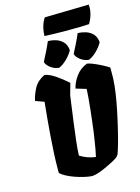

<svg xmlns="http://www.w3.org/2000/svg" viewBox="-164 -1238 973 1338"><g transform="rotate(-15 323.0 -569.5)"><path d="M330.1 10.3Q303.7 8.8 271.5 1.2Q239.3 -6.3 207 -17.8Q174.8 -29.3 148.9 -43.2Q123 -57.1 109.4 -71.8V-95.2Q109.4 -148.4 112.5 -212.4Q115.7 -276.4 120.6 -339.8Q125.5 -403.3 130.4 -456.5Q135.3 -509.8 138.7 -542.2Q142.1 -574.7 142.1 -575.7L79.1 -598.6Q88.9 -643.6 112.5 -687.3Q136.2 -731 189 -756.3Q222.2 -752 264.4 -723.6Q306.6 -695.3 349.6 -657.2V-656.7L326.2 -573.2L300.3 -383.8Q291 -315.9 284.2 -254.6Q277.3 -193.4 275.9 -151.9Q298.3 -137.2 326.7 -126.5Q355 -115.7 388.2 -111.3Q392.6 -127.9 398.2 -159.7Q403.8 -191.4 409.4 -226.6Q415 -261.7 418.5 -287.6Q422.4 -316.9 427.2 -357.9Q432.1 -398.9 436.8 -442.6Q441.4 -486.3 444.6 -524.7Q447.8 -563 448.7 -586.4L374 -608.9Q383.8 -652.3 414.6 -694.6Q445.3 -736.8 496.1 -756.3Q512.2 -753.9 537.8 -743.7Q563.5 -733.4 592.3 -718.8Q621.1 -704.1 646.5 -688Q646.5 -656.2 646.2 -640.6Q646 -625 646 -613.8Q646 -610.8 645.5 -603.5Q644 -562 635.5 -504.6Q627 -447.3 614 -384.3Q601.1 -321.3 586.9 -262.5Q572.8 -203.6 560.1 -158.7Q547.4 -113.8 539.1 -92.8Q533.7 -78.6 516.8 -66.9Q500 -55.2 480.2 -45.7Q460.4 -36.1 444.8 -28.3Q410.6 -11.7 383.5 -2Q356.4 7.8 330.1 10.3ZM517.1 -778.3Q483.9 -780.8 456.1 -802.5Q428.2 -824.2 424.3 -845.2Q439.5 -875 456.8 -909.2Q474.1 -943.4 488.3 -978Q516.1 -978 545.2 -969.2Q574.2 -960.4 595.5 -938.7Q616.7 -917 620.6 -877.9Q604 -846.7 575.2 -818.6Q546.4 -790.5 517.1 -778.3ZM301.8 -778.3Q268.6 -780.8 240.7 -802.5Q212.9 -824.2 209 -845.2Q228.5 -882.8 243.7 -913.1Q258.8 -943.4 273.4 -978Q301.8 -978 330.6 -969.2Q359.4 -960.4 380.4 -938.7Q401.4 -917 405.3 -877.9Q388.7 -846.7 359.9 -818.6Q331.1 -790.5 301.8 -778.3ZM260.3 -1018.1Q260.3 -1052.7 269.8 -1086.2Q279.3 -1119.6 295.9 -1143.6L614.3 -1150.4Q618.2 -1121.1 609.6 -1085.7Q601.1 -1050.3 581.1 -1018.1Q564 -1016.6 516.8 -1015.4Q469.7 -1014.2 403.3 -1014.6Q336.9 -1015.1 260.3 -1018.1Z"/></g></svg>

Font: Fruktur
Style: Italic
Weight: 400
Italic angle: -8°
Designer: Viktoriya Grabowska, Eben Sorkin
Foundry: Viktoriya Grabowska
Version: Version 1.008; ttfautohint (v1.8.4.7-5d5b)